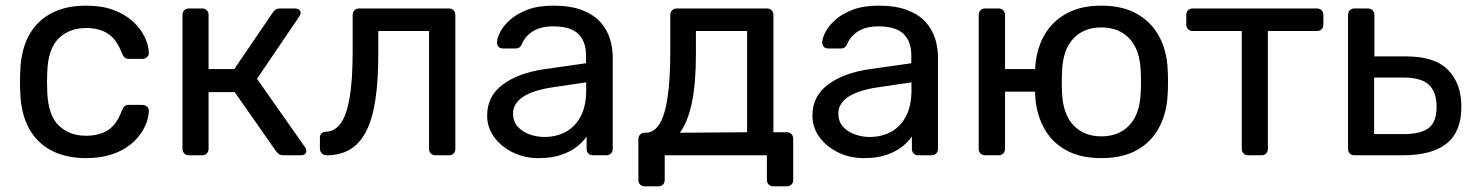

<svg xmlns="http://www.w3.org/2000/svg" viewBox="-20 -550 5221 680"><path d="M284 10Q212.9 10 161.4 -17.3Q110 -44.6 82.2 -96.4Q54.3 -148.3 51.9 -219.8Q50.9 -235 50.9 -259.8Q50.9 -284.6 51.9 -300Q54.3 -372.4 82.1 -423.9Q109.8 -475.4 161.3 -502.7Q212.9 -530 284 -530Q341.9 -530 383.6 -514Q425.2 -498 452 -472.8Q478.8 -447.6 492.5 -418.9Q506.1 -390.1 507.1 -364.4Q508.1 -354.3 500.8 -347.9Q493.6 -341.5 484.2 -341.5H436.3Q426.1 -341.5 421.2 -346.2Q416.3 -350.9 411.3 -362.3Q392.9 -411.3 361.9 -431Q330.8 -450.8 284.9 -450.8Q225.4 -450.8 187.7 -413.9Q150.1 -377 147.4 -295Q145.6 -258.5 147.4 -224.8Q150.2 -142.4 187.8 -105.8Q225.4 -69.2 284.9 -69.2Q331.4 -69.2 362.3 -89Q393.1 -108.7 411.3 -157.7Q416.1 -169.1 421.1 -173.8Q426.1 -178.5 436.3 -178.5H484.2Q493.6 -178.5 500.8 -172.1Q508.1 -165.7 507.1 -155.6Q506.1 -135.2 497.8 -113Q489.6 -90.7 472.3 -68.6Q455.1 -46.4 429.2 -28.8Q403.3 -11.2 366.9 -0.6Q330.5 10 284 10Z M649.2 0Q639 0 632.6 -6.4Q626.3 -12.7 626.3 -22.9V-497.1Q626.3 -507.3 632.6 -513.6Q639 -520 649.2 -520H695.8Q706 -520 712.4 -513.6Q718.7 -507.3 718.7 -497.1V-305.3H809.8L945.4 -504.6Q949.8 -511.9 956 -515.9Q962.2 -520 971.9 -520H1024.2Q1033.4 -520 1039.2 -515.8Q1044.9 -511.7 1044.9 -504.1Q1044.9 -501.8 1043.4 -498.5Q1041.9 -495.2 1039.9 -491.6L890.2 -270.9L1060.1 -28.9Q1064.9 -22.9 1064.9 -15.9Q1064.9 -8.3 1059.5 -4.2Q1054.1 0 1044.9 0H984.4Q974.9 0 968.7 -3.8Q962.5 -7.6 957.5 -14.6L811.3 -223.8H718.7V-22.9Q718.7 -12.7 712.4 -6.4Q706 0 695.8 0Z M1136.7 0Q1126.6 0 1119.8 -6.8Q1113 -13.6 1113 -23.7V-61.3Q1113 -82.5 1134.3 -83.4Q1165.4 -84.4 1186.3 -112.5Q1207.3 -140.6 1218.2 -203.4Q1229 -266.1 1229 -368.6V-497.1Q1229 -507.3 1235.4 -513.6Q1241.8 -520 1251.9 -520H1569.8Q1580 -520 1586.4 -513.6Q1592.7 -507.3 1592.7 -497.1V-22.9Q1592.7 -12.7 1586.4 -6.4Q1580 0 1569.8 0H1522.4Q1512.3 0 1505.9 -6.4Q1499.5 -12.7 1499.5 -22.9V-440.1H1319.8V-358.3Q1319.8 -261.8 1309 -193.3Q1298.2 -124.8 1275.4 -82.2Q1252.6 -39.6 1218.2 -19.8Q1183.7 0 1136.7 0Z M1887.1 10Q1837.4 10 1796.3 -10.2Q1755.1 -30.4 1730.2 -64.3Q1705.3 -98.3 1705.3 -140.9Q1705.3 -209.8 1761.2 -250.9Q1817 -292 1907.3 -304.9L2055.5 -326V-354.6Q2055.5 -402.6 2028.3 -429.6Q2001 -456.6 1939.4 -456.6Q1894.5 -456.6 1866.9 -438.9Q1839.3 -421.3 1827.7 -392.6Q1821.6 -378.3 1807 -378.3H1762.1Q1750.5 -378.3 1745.2 -384.7Q1739.9 -391.1 1740.1 -400.3Q1740.3 -415.3 1751.7 -437.1Q1763 -458.9 1786.8 -480.1Q1810.6 -501.3 1848.3 -515.6Q1886 -530 1939.7 -530Q2000.4 -530 2041.2 -514.3Q2081.9 -498.6 2105.6 -472.7Q2129.2 -446.8 2139.7 -414Q2150.1 -381.3 2150.1 -347.3V-22.9Q2150.1 -12.7 2143.7 -6.4Q2137.3 0 2127.1 0H2080.5Q2070.3 0 2063.9 -6.4Q2057.6 -12.7 2057.6 -22.9V-66.4Q2045.2 -48 2023.3 -30.7Q2001.4 -13.3 1968.3 -1.7Q1935.2 10 1887.1 10ZM1908.2 -64.9Q1949.3 -64.9 1982.9 -82.6Q2016.5 -100.4 2036.3 -137.4Q2056.1 -174.4 2056.1 -230.4V-258.3L1940.2 -241.2Q1868.7 -231.1 1832.9 -207.3Q1797.1 -183.5 1797.1 -148.1Q1797.1 -120 1813.3 -101.7Q1829.6 -83.4 1855.2 -74.2Q1880.7 -64.9 1908.2 -64.9Z M2263.9 110Q2253.7 110 2247.3 103.6Q2240.9 97.3 2240.9 87.1V-57Q2240.9 -67.2 2247.3 -73.6Q2253.7 -79.9 2263.9 -79.9H2268.9Q2296.2 -80.7 2315.2 -110.2Q2334.3 -139.6 2344.1 -203.1Q2353.9 -266.6 2353.9 -368.6V-497.1Q2353.9 -507.3 2360.3 -513.6Q2366.6 -520 2376.8 -520H2696.3Q2706.5 -520 2712.9 -513.6Q2719.2 -507.3 2719.2 -497.1V-81.6H2766.4Q2776.6 -81.6 2782.9 -75.2Q2789.3 -68.8 2789.3 -58.6V87.1Q2789.3 97.3 2782.9 103.6Q2776.6 110 2766.4 110H2719Q2708.8 110 2702.4 103.6Q2696.1 97.3 2696.1 87.1V0H2334.2V87.1Q2334.2 97.3 2327.8 103.6Q2321.4 110 2311.2 110ZM2387.7 -79.9 2626 -81.6V-440.1H2444.7V-358.3Q2444.7 -251.9 2430 -184.3Q2415.4 -116.7 2387.7 -79.9Z M3039.1 10Q2989.4 10 2948.3 -10.2Q2907.1 -30.4 2882.2 -64.3Q2857.3 -98.3 2857.3 -140.9Q2857.3 -209.8 2913.2 -250.9Q2969 -292 3059.3 -304.9L3207.5 -326V-354.6Q3207.5 -402.6 3180.3 -429.6Q3153 -456.6 3091.4 -456.6Q3046.5 -456.6 3018.9 -438.9Q2991.3 -421.3 2979.7 -392.6Q2973.6 -378.3 2959 -378.3H2914.1Q2902.5 -378.3 2897.2 -384.7Q2891.9 -391.1 2892.1 -400.3Q2892.3 -415.3 2903.7 -437.1Q2915 -458.9 2938.8 -480.1Q2962.6 -501.3 3000.3 -515.6Q3038 -530 3091.7 -530Q3152.4 -530 3193.2 -514.3Q3233.9 -498.6 3257.6 -472.7Q3281.2 -446.8 3291.7 -414Q3302.1 -381.3 3302.1 -347.3V-22.9Q3302.1 -12.7 3295.7 -6.4Q3289.3 0 3279.1 0H3232.5Q3222.3 0 3215.9 -6.4Q3209.6 -12.7 3209.6 -22.9V-66.4Q3197.2 -48 3175.3 -30.7Q3153.4 -13.3 3120.3 -1.7Q3087.2 10 3039.1 10ZM3060.2 -64.9Q3101.3 -64.9 3134.9 -82.6Q3168.5 -100.4 3188.3 -137.4Q3208.1 -174.4 3208.1 -230.4V-258.3L3092.2 -241.2Q3020.7 -231.1 2984.9 -207.3Q2949.1 -183.5 2949.1 -148.1Q2949.1 -120 2965.3 -101.7Q2981.6 -83.4 3007.2 -74.2Q3032.7 -64.9 3060.2 -64.9Z M3684.4 -225.4H3539.5V-22.9Q3539.5 -12.7 3533.1 -6.4Q3526.7 0 3516.6 0H3469.2Q3459 0 3452.6 -6.4Q3446.3 -12.7 3446.3 -22.9V-497.1Q3446.3 -507.3 3452.6 -513.6Q3459 -520 3469.2 -520H3516.6Q3526.7 -520 3533.1 -513.6Q3539.5 -507.3 3539.5 -497.1V-305.3H3684.4ZM3880.7 10Q3805 10 3753.9 -19.1Q3702.7 -48.1 3675.7 -99.8Q3648.6 -151.4 3646 -217.1Q3645 -233.6 3645 -260.1Q3645 -286.6 3646 -302.9Q3648.6 -369.6 3676 -420.7Q3703.5 -471.9 3754.8 -500.9Q3806.1 -530 3880.7 -530Q3955.6 -530 4006.8 -500.9Q4058 -471.9 4085.5 -420.7Q4112.9 -369.6 4115.5 -302.9Q4116.7 -286.6 4116.7 -260.1Q4116.7 -233.6 4115.5 -217.1Q4112.9 -151.4 4085.9 -99.8Q4058.9 -48.1 4007.7 -19.1Q3956.5 10 3880.7 10ZM3880.7 -67.1Q3943.1 -67.1 3980.1 -106.8Q4017.2 -146.4 4020 -222.1Q4021 -237.1 4021 -260Q4021 -282.9 4020 -297.9Q4017.2 -374 3980.1 -413.4Q3943.1 -452.9 3880.7 -452.9Q3818.6 -452.9 3781.5 -413.4Q3744.3 -374 3741.5 -297.9Q3740.5 -282.9 3740.5 -260Q3740.5 -237.1 3741.5 -222.1Q3744.3 -146.4 3781.5 -106.8Q3818.6 -67.1 3880.7 -67.1Z M4400.9 0Q4390.7 0 4384.3 -6.4Q4377.9 -12.7 4377.9 -22.9V-440.1H4204.3Q4194.1 -440.1 4187.7 -446.4Q4181.4 -452.8 4181.4 -463V-497.1Q4181.4 -507.3 4187.7 -513.6Q4194.1 -520 4204.3 -520H4644.1Q4654.2 -520 4660.6 -513.6Q4667 -507.3 4667 -497.1V-463Q4667 -452.8 4660.6 -446.4Q4654.2 -440.1 4644.1 -440.1H4470.4V-22.9Q4470.4 -12.7 4464.1 -6.4Q4457.7 0 4447.5 0Z M4777.2 0Q4767 0 4760.6 -6.4Q4754.3 -12.7 4754.3 -22.9V-497.1Q4754.3 -507.3 4760.6 -513.6Q4767 -520 4777.2 -520H4824.7Q4834.9 -520 4841.3 -513.6Q4847.7 -507.3 4847.7 -497.1V-350.3H4960.2Q5061.8 -350.3 5108.8 -302.1Q5155.7 -253.9 5155.7 -171.8Q5155.7 -84 5103.9 -42Q5052.1 0 4948 0ZM4846.7 -75.1H4951.6Q5012.2 -75.1 5040.1 -96.7Q5067.9 -118.2 5067.9 -171.8Q5067.9 -223.8 5040.9 -249.5Q5013.8 -275.3 4951.6 -275.3H4846.7Z"/></svg>

Font: Rubik Light
Style: Regular
Weight: 300
Designer: Hubert and Fischer
Foundry: Hubert and Fischer
Version: Version 2.300;gftools[0.9.30]